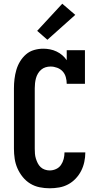

<svg xmlns="http://www.w3.org/2000/svg" viewBox="-20 -1005 540 1033"><path d="M247 8Q220 8 193 2.5Q166 -3 143 -17Q120 -31 102.5 -52.5Q85 -74 74 -99Q63 -124 59 -151Q55 -178 55 -205V-530Q55 -555 58 -580Q61 -605 68 -629Q75 -653 88 -674.5Q101 -696 120 -712.5Q139 -729 163.5 -736Q188 -743 213 -743Q231 -743 249 -739.5Q267 -736 284 -728Q301 -720 315 -708Q329 -696 339 -681V-735H437V-554H339Q339 -572 334 -590Q329 -608 317 -621Q305 -634 287.5 -640.5Q270 -647 252 -647Q238 -647 225 -643Q212 -639 201.5 -630Q191 -621 184 -609Q177 -597 173.5 -584Q170 -571 168.5 -557.5Q167 -544 167 -530V-205Q167 -192 168 -178.5Q169 -165 173 -152Q177 -139 183 -127Q189 -115 198.5 -106Q208 -97 221 -92.5Q234 -88 247 -88Q265 -88 281.5 -95.5Q298 -103 308 -117.5Q318 -132 322.5 -149.5Q327 -167 327 -185Q327 -185 327 -185Q327 -185 327 -185H439Q439 -185 439 -184.5Q439 -184 439 -184Q439 -159 433.5 -133.5Q428 -108 416.5 -85.5Q405 -63 387 -44Q369 -25 346.5 -13Q324 -1 298.5 3.5Q273 8 247 8ZM235 -791 180 -839 315 -985 385 -925Z"/></svg>

Font: Iosevka Slab
Style: Bold
Weight: 700
Monospace: yes
Designer: Belleve Invis
Foundry: Belleve Invis
Version: Version 11.1.1; ttfautohint (v1.8.3)